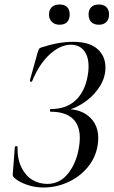

<svg xmlns="http://www.w3.org/2000/svg" viewBox="-20 -822 508 854"><path d="M173 12Q135 12 100.5 0Q66 -12 47 -28Q40 -34 38 -38Q36 -42 37 -51L46 -168Q47 -172 52.5 -172Q58 -172 58 -168Q57 -114 75.5 -77Q94 -40 124 -22Q154 -4 190 -4Q246 -4 283 -50.5Q320 -97 331 -166Q335 -187 335 -209Q335 -266 302 -295.5Q269 -325 206 -325Q202 -325 202 -331Q202 -337 206 -337Q275 -337 316.5 -376Q358 -415 370 -485Q374 -505 374 -526Q374 -572 353 -597.5Q332 -623 295 -623Q248 -623 201 -580Q154 -537 123 -461Q122 -458 119 -458Q117 -458 114.5 -460Q112 -462 113 -465L147 -587Q152 -602 154 -605Q156 -608 164 -611Q240 -636 305 -636Q377 -636 413 -604.5Q449 -573 449 -522Q449 -479 426 -441Q403 -403 367 -375.5Q331 -348 294 -336Q350 -331 383.5 -296.5Q417 -262 417 -208Q417 -192 414 -174Q405 -120 369.5 -77.5Q334 -35 282 -11.5Q230 12 173 12ZM211 -791Q224 -802 245 -802Q267 -802 278.5 -790.5Q290 -779 290 -758Q290 -736 278.5 -724Q267 -712 245 -712Q224 -712 211 -724.5Q198 -737 198 -758Q198 -779 211 -791ZM374 -758Q374 -779 386 -790.5Q398 -802 420 -802Q441 -802 453 -790.5Q465 -779 465 -758Q465 -736 453 -724Q441 -712 420 -712Q398 -712 386 -724Q374 -736 374 -758Z"/></svg>

Font: CormorantInfant-MediumItalic
Style: Italic
Weight: 500
Italic angle: -10°
Designer: Christian Thalmann (Catharsis Fonts)
Foundry: Catharsis Fonts
Version: Version 3.303